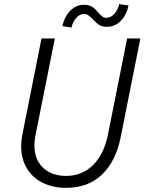

<svg xmlns="http://www.w3.org/2000/svg" viewBox="-20 -907 704 935"><path d="M83 -194.3Q83 -221.7 88.9 -251.5L182.1 -719.7H247.1L152.8 -248Q147.5 -220.2 147.5 -198.7Q147.5 -151.9 167.2 -118.4Q187 -85 221.9 -67.6Q256.8 -50.3 301.3 -50.3Q379.4 -50.3 432.9 -103Q486.3 -155.8 505.4 -250L599.1 -719.7H663.6L567.9 -239.7Q544.4 -121.6 476.8 -56.9Q409.2 7.8 302.2 7.8Q237.3 7.8 187.5 -17.1Q137.7 -42 110.4 -87.9Q83 -133.8 83 -194.3ZM388.2 -883.8Q413.6 -883.8 428.7 -873.8Q443.8 -863.8 459.5 -845.2Q471.2 -832 478.8 -826.2Q486.3 -820.3 497.6 -820.3Q519.5 -820.3 537.1 -839.8Q554.7 -859.4 560.1 -886.7L606 -880.4Q596.2 -833.5 567.6 -804.9Q539.1 -776.4 500.5 -776.4Q477.5 -776.4 463.1 -785.6Q448.7 -794.9 433.1 -812Q419.9 -825.7 410.4 -832.3Q400.9 -838.9 387.7 -838.9Q368.2 -838.9 351.6 -820.3Q335 -801.8 328.1 -772.9L283.7 -779.8Q293.9 -826.7 322.5 -855.2Q351.1 -883.8 388.2 -883.8Z"/></svg>

Font: Reddit Sans Fudge Light Italic
Style: Regular
Weight: 300
Italic angle: -11.25°
Designer: Stephen Hutchings
Version: Version 1.013